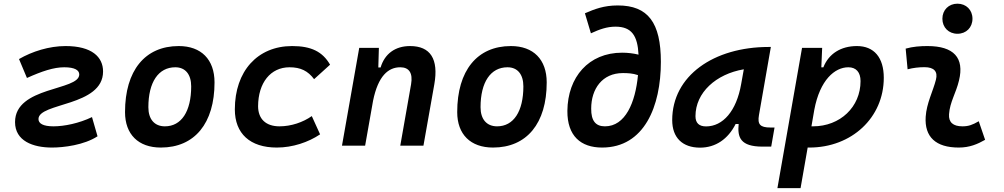

<svg xmlns="http://www.w3.org/2000/svg" viewBox="-20 -771 5313 1016"><path d="M254.9 9.8C316.9 9.8 425.3 -3.4 496.1 -49.8L466.8 -151.4C398.9 -118.7 320.3 -102.5 263.2 -102.5C208.5 -102.5 183.6 -117.2 183.6 -141.1C183.6 -228.5 525.4 -207 525.4 -392.6C525.4 -469.7 465.8 -527.3 327.1 -527.3C240.2 -527.3 150.4 -499 80.6 -458.5L122.6 -358.4C201.7 -394 264.2 -415 319.8 -415C376 -415 399.4 -399.4 399.4 -377C399.4 -290 59.6 -314.9 59.6 -125C59.6 -24.9 154.8 9.8 254.9 9.8Z M831.1 9.8C1009.8 9.8 1115.2 -118.2 1115.2 -335C1115.2 -456.1 1044.9 -527.3 925.8 -527.3C747.1 -527.3 641.6 -397.5 641.6 -177.7C641.6 -60.1 711.9 9.8 831.1 9.8ZM852.5 -102.5C797.4 -102.5 765.1 -140.1 765.1 -203.6C765.1 -336.4 818.4 -415 907.7 -415C960.9 -415 991.7 -377.4 991.7 -314C991.7 -181.2 939.9 -102.5 852.5 -102.5Z M1459 -102.5C1387.2 -102.5 1346.2 -141.1 1345.7 -208.5C1346.2 -333 1411.6 -415 1512.2 -415C1570.3 -415 1609.4 -396 1642.1 -352.1L1726.6 -428.7C1687 -497.6 1627 -527.3 1525.9 -527.3C1342.8 -527.3 1222.7 -394.5 1222.7 -191.9C1222.7 -64 1303.2 9.8 1444.8 9.8C1528.3 9.8 1611.3 -18.1 1673.8 -60.1L1629.9 -156.7C1583.5 -124 1521 -102.5 1459 -102.5Z M1789.6 0H1912.1L1954.1 -237.8C1981 -370.1 2035.2 -415 2098.1 -415C2145 -415 2165.5 -384.3 2155.3 -325.2L2098.1 0H2220.7L2278.3 -325.2C2301.8 -458.5 2257.8 -527.3 2149.9 -527.3C2071.3 -527.3 2015.6 -486.3 1994.1 -414.1H1981.9L1984.9 -517.6H1880.9Z M2588.9 9.8C2767.6 9.8 2873 -118.2 2873 -335C2873 -456.1 2802.7 -527.3 2683.6 -527.3C2504.9 -527.3 2399.4 -397.5 2399.4 -177.7C2399.4 -60.1 2469.7 9.8 2588.9 9.8ZM2610.4 -102.5C2555.2 -102.5 2522.9 -140.1 2522.9 -203.6C2522.9 -336.4 2576.2 -415 2665.5 -415C2718.8 -415 2749.5 -377.4 2749.5 -314C2749.5 -181.2 2697.8 -102.5 2610.4 -102.5Z M3166 9.8C3389.6 9.8 3477.1 -208.5 3477.1 -443.4C3477.1 -651.4 3409.2 -742.2 3249 -742.2C3175.3 -742.2 3126 -722.7 3075.2 -700.7L3106.9 -594.7C3152.3 -615.7 3191.4 -629.9 3237.3 -629.9C3322.8 -629.9 3354 -581.5 3358.9 -481.9C3330.6 -488.8 3301.3 -492.2 3272 -492.2C3095.2 -492.2 2983.9 -363.3 2982.4 -184.1C2981.4 -51.3 3053.7 9.8 3166 9.8ZM3356 -373.5C3342.3 -228 3289.1 -102.5 3181.2 -102.5C3131.8 -102.5 3107.9 -131.8 3108.4 -196.3C3108.4 -300.8 3167 -384.3 3275.9 -384.3C3300.8 -384.3 3327.6 -383.3 3356 -373.5Z M3684.6 10.3C3766.1 10.3 3832.5 -34.7 3872.6 -114.7H3888.7C3881.8 -44.9 3897 4.9 4015.1 4.9H4061L4078.6 -96.2H4056.6C4001.5 -96.2 3987.8 -113.3 3996.1 -161.6L4059.1 -522.5H4047.9C3756.8 -522.5 3537.1 -370.1 3537.1 -135.3C3537.1 -43 3590.8 10.3 3684.6 10.3ZM3716.3 -102.1C3679.2 -102.1 3660.2 -120.1 3660.2 -156.2C3660.2 -281.2 3769 -379.4 3916 -404.3L3901.9 -325.7C3877 -183.1 3805.2 -102.1 3716.3 -102.1Z M4216.3 224.6 4253.9 9.8C4256.8 9.8 4259.8 9.8 4262.7 9.8C4487.3 9.8 4656.7 -148.9 4656.7 -359.4C4656.7 -466.8 4605 -527.3 4514.6 -527.3C4429.7 -527.3 4365.2 -486.8 4336.9 -414.6H4326.2L4330.6 -517.6H4224.1L4093.8 224.6ZM4273.9 -102.5 4289.1 -190.4C4318.8 -348.1 4397.5 -415 4469.2 -415C4510.3 -415 4533.7 -388.7 4533.7 -341.8C4533.7 -205.1 4425.8 -102.5 4282.2 -102.5C4279.3 -102.5 4276.4 -102.5 4273.9 -102.5Z M5159.2 -129.4C5125.5 -109.9 5105 -102.5 5072.8 -102.5C5023.4 -102.5 4999 -124 5002 -166.5C5006.3 -231 5039.1 -278.8 5054.7 -345.2C5084 -465.3 5027.3 -527.3 4887.7 -527.3C4849.1 -527.3 4810.5 -524.4 4772.5 -513.7L4782.7 -404.3C4812.5 -412.1 4842.3 -415.5 4872.1 -415.5C4922.9 -415.5 4943.8 -392.6 4932.6 -349.1C4918 -290.5 4882.8 -224.1 4878.4 -153.3C4871.6 -46.4 4931.6 9.8 5053.7 9.8C5110.8 9.8 5152.8 -8.3 5192.9 -31.2ZM5046.4 -592.3C5092.8 -592.3 5126 -625.5 5126 -671.9C5126 -718.3 5092.8 -751.5 5046.4 -751.5C5000.5 -751.5 4966.8 -718.3 4966.8 -671.9C4966.8 -625.5 5000.5 -592.3 5046.4 -592.3Z"/></svg>

Font: Cascadia Code SemiBold
Style: Italic
Weight: 600
Italic angle: -10°
Monospace: yes
Designer: Aaron Bell
Foundry: Saja Typeworks
Version: Version 2404.023